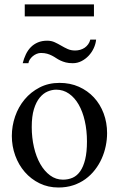

<svg xmlns="http://www.w3.org/2000/svg" viewBox="-20 -836 540 871"><path d="M465.8 -231.9Q465.8 -203.1 459.7 -173.6Q453.6 -144 441.4 -116.7Q429.2 -89.4 410.6 -65.4Q392.1 -41.5 367.7 -23.7Q343.3 -5.9 312.5 4.4Q281.7 14.6 245.1 14.6Q198.2 14.6 159.4 -4.4Q120.6 -23.4 92.5 -55.7Q64.5 -87.9 49.1 -130.4Q33.7 -172.9 33.7 -219.2Q33.7 -264.6 48.6 -307.9Q63.5 -351.1 91.6 -384.8Q119.6 -418.5 159.7 -439.2Q199.7 -460 250 -460Q298.3 -460 337.9 -442.4Q377.4 -424.8 406 -394Q434.6 -363.3 450.2 -321.5Q465.8 -279.8 465.8 -231.9ZM374.5 -194.3Q374.5 -244.1 364.7 -287.1Q355 -330.1 336.9 -361.6Q318.8 -393.1 293 -411.1Q267.1 -429.2 234.9 -429.2Q215.8 -429.2 196 -420.9Q176.3 -412.6 160.2 -393.1Q144 -373.5 134 -341.1Q124 -308.6 124 -259.8Q124 -211.9 134 -168.5Q144 -125 162.6 -92.3Q181.2 -59.6 207.3 -40.3Q233.4 -21 265.6 -21Q290 -21 310.1 -30Q330.1 -39.1 344.2 -59.6Q358.4 -80.1 366.5 -113.3Q374.5 -146.5 374.5 -194.3ZM416 -656.2Q414.1 -636.2 405 -616.9Q396 -597.7 381.8 -582.8Q367.7 -567.9 349.4 -558.6Q331.1 -549.3 310.1 -549.3Q292 -549.3 278.6 -552.7Q265.1 -556.2 254.4 -561.3Q243.7 -566.4 234.6 -572.5Q225.6 -578.6 215.6 -583.7Q205.6 -588.9 193.6 -592.3Q181.6 -595.7 165.5 -595.7Q155.8 -595.7 146 -591.6Q136.2 -587.4 128.4 -580.8Q120.6 -574.2 115.2 -565.9Q109.9 -557.6 108.9 -549.3H83Q88.4 -570.8 97.4 -589.6Q106.4 -608.4 119.9 -622.1Q133.3 -635.7 151.9 -643.6Q170.4 -651.4 193.8 -651.4Q212.9 -651.4 227.8 -644.5Q242.7 -637.7 257.1 -629.2Q271.5 -620.6 286.6 -613.8Q301.8 -606.9 320.8 -606.9Q332.5 -606.9 343.8 -610.1Q355 -613.3 364.3 -619.6Q373.5 -626 380.1 -635.3Q386.7 -644.5 389.6 -656.2ZM92.3 -761.7V-815.9H406.2V-761.7Z"/></svg>

Font: Doulos SIL
Style: Regular
Weight: 400
Designer: Walt Agee, Victor Gaultney, Peter Martin, Debbi Hosken
Foundry: SIL International
Version: Version 4.110; 2011; Maintenance release